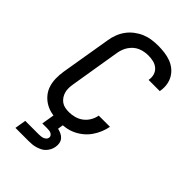

<svg xmlns="http://www.w3.org/2000/svg" viewBox="-281 -842 1162 1162"><g transform="rotate(45 300.0 -261.5)"><path d="M253 8Q221 8 191 2.5Q161 -3 135.5 -17.5Q110 -32 91 -54.5Q72 -77 63 -105Q54 -133 53.5 -164.5Q53 -196 58 -227L112 -550Q116 -577 126 -603.5Q136 -630 153 -653.5Q170 -677 193.5 -695Q217 -713 243 -724Q269 -735 297 -739Q325 -743 352 -743Q379 -743 406.5 -739.5Q434 -736 458.5 -727Q483 -718 503 -702Q523 -686 536 -664Q549 -642 553.5 -615Q558 -588 553 -560V-555H457V-558Q461 -581 454.5 -601.5Q448 -622 432 -635.5Q416 -649 395 -654Q374 -659 351 -659Q335 -659 318 -656Q301 -653 284.5 -646Q268 -639 254.5 -627Q241 -615 231 -600.5Q221 -586 215 -569.5Q209 -553 206 -536L153 -214Q150 -196 149.5 -178.5Q149 -161 153.5 -145Q158 -129 167 -115.5Q176 -102 189 -92.5Q202 -83 218.5 -79.5Q235 -76 253 -76Q276 -76 300.5 -82.5Q325 -89 345.5 -104.5Q366 -120 379 -142.5Q392 -165 396 -189H492Q487 -162 476 -135.5Q465 -109 448.5 -85.5Q432 -62 409.5 -43.5Q387 -25 361 -13Q335 -1 307 3.5Q279 8 253 8ZM92 220 104 148H219Q228 148 237 147Q246 146 254.5 143Q263 140 270 133.5Q277 127 278 118Q280 110 275 102.5Q270 95 262.5 91.5Q255 88 246.5 87Q238 86 229 86H188L215 -76H297L278 41Q294 45 308 51.5Q322 58 332 69.5Q342 81 345 97Q348 113 345 129Q343 143 336 157Q329 171 318.5 182.5Q308 194 294 201Q280 208 265.5 212.5Q251 217 236 218.5Q221 220 207 220Z"/></g></svg>

Font: Iosevka Custom Medium Oblique
Style: Regular
Weight: 500
Italic angle: -9°
Designer: Belleve Invis
Foundry: Belleve Invis
Version: Version 27.0.1